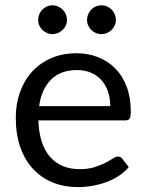

<svg xmlns="http://www.w3.org/2000/svg" viewBox="-20 -722 568 748"><path d="M409.5 -308.5Q409.5 -339.5 400.8 -365.2Q392 -391 375.2 -409.8Q358.5 -428.5 334.5 -438.8Q310.5 -449 280 -449Q216 -449 178.8 -411.8Q141.5 -374.5 132.5 -308.5ZM481.5 -71Q465 -51 442 -36.2Q419 -21.5 392.8 -12Q366.5 -2.5 338.5 2.2Q310.5 7 283 7Q230.5 7 186.2 -10.8Q142 -28.5 109.8 -62.8Q77.5 -97 59.5 -147.5Q41.5 -198 41.5 -263.5Q41.5 -316.5 57.8 -362.5Q74 -408.5 104.5 -442.2Q135 -476 179 -495.2Q223 -514.5 278 -514.5Q323.5 -514.5 362.2 -499.2Q401 -484 429.2 -455.2Q457.5 -426.5 473.5 -384.2Q489.5 -342 489.5 -288Q489.5 -267 485 -260Q480.5 -253 468 -253H129.5Q131 -205 142.8 -169.5Q154.5 -134 175.5 -110.2Q196.5 -86.5 225.5 -74.8Q254.5 -63 290.5 -63Q324 -63 348.2 -70.8Q372.5 -78.5 390 -87.5Q407.5 -96.5 419.2 -104.2Q431 -112 439.5 -112Q450.5 -112 456.5 -103.5ZM241 -644.5Q241 -633 236.5 -623Q232 -613 224 -605.5Q216 -598 205.8 -593.5Q195.5 -589 184 -589Q173 -589 163 -593.5Q153 -598 145.2 -605.5Q137.5 -613 133 -623Q128.5 -633 128.5 -644.5Q128.5 -656 133 -666.5Q137.5 -677 145.2 -684.8Q153 -692.5 163 -697Q173 -701.5 184 -701.5Q195.5 -701.5 205.8 -697Q216 -692.5 224 -684.8Q232 -677 236.5 -666.5Q241 -656 241 -644.5ZM431.5 -644.5Q431.5 -633 427 -623Q422.5 -613 414.8 -605.5Q407 -598 396.8 -593.5Q386.5 -589 375 -589Q363.5 -589 353.2 -593.5Q343 -598 335.5 -605.5Q328 -613 323.5 -623Q319 -633 319 -644.5Q319 -656 323.5 -666.5Q328 -677 335.5 -684.8Q343 -692.5 353.2 -697Q363.5 -701.5 375 -701.5Q386.5 -701.5 396.8 -697Q407 -692.5 414.8 -684.8Q422.5 -677 427 -666.5Q431.5 -656 431.5 -644.5Z"/></svg>

Font: Lato 2
Style: Regular
Weight: 400
Designer: Lukasz Dziedzic with Adam Twardoch and Botio Nikoltchev
Foundry: tyPoland Lukasz Dziedzic
Version: Version 2.015; 2015-08-06; http://www.latofonts.com/